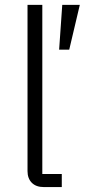

<svg xmlns="http://www.w3.org/2000/svg" viewBox="-20 -760 344 780"><path d="M158.2 0Q126.5 0 109.1 -17.6Q91.8 -35.2 91.8 -64.9V-740.2H151.9V-53.2H231V0ZM220.2 -558.1 232.9 -740.2H304.2L261.2 -558.1Z"/></svg>

Font: Anuphan Light
Style: Regular
Weight: 300
Designer: Mike Abbink, Paul van der Laan, Pieter van Rosmalen, Mint Tantisuwanna
Foundry: Bold Monday; Cadson Demak
Version: Version 3.002;hotconv 1.0.109;makeotfexe 2.5.65596